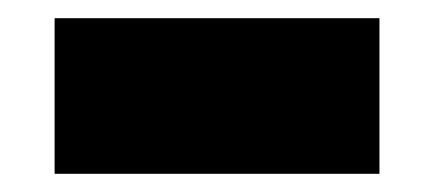

<svg xmlns="http://www.w3.org/2000/svg" viewBox="-20 -377 477 211"><path d="M40 -357H397V-186H40Z"/></svg>

Font: Lalezar
Style: Bold
Weight: 700
Designer: Borna Izadpanah
Foundry: Borna Izadpanah
Version: Version 1.003;January 24, 2021;FontCreator 13.0.0.2683 64-bi